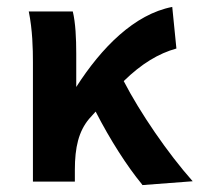

<svg xmlns="http://www.w3.org/2000/svg" viewBox="-20 -524 576 554"><path d="M63 -491C74 -437 75 -382 75 -345V0H196V-34C196 -99 207 -145 237 -181C244 -188 250 -196 256 -202C298 -120 347 -44 389 7L391 10L536 -1C464 -82 384 -199 337 -290C388 -340 438 -370 489 -384L477 -504C368 -483 273 -387 200 -273V-369C200 -413 198 -458 190 -491Z"/></svg>

Font: Source Sans Pro SemBd
Style: Regular
Weight: 700
Designer: Paul D. Hunt
Foundry: Adobe Systems Incorporated
Version: Version 2.020;PS 2.0;hotconv 1.0.86;makeotf.lib2.5.63406